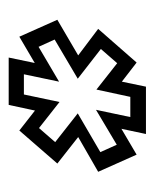

<svg xmlns="http://www.w3.org/2000/svg" viewBox="23 -827 356 442"><g transform="rotate(-90 201.0 -606.0)"><path d="M113.5 -448 125.5 -504.5 66 -469.5 26.5 -558 106.5 -604 45.5 -652 121.5 -739.5 167.5 -703.5 180.5 -764H289.5L277 -704L337.5 -739.5L376.5 -652L294.5 -604L355.5 -558L278 -469.5L234 -503.5L222.5 -448ZM152.5 -484H199L215.8 -562L276.5 -514.2L309.2 -551.8L240.8 -605L331 -658.2L314.2 -695.2L234 -648L251 -729H204.5L187.2 -647L127.2 -694.2L94.8 -657L161 -605L71.8 -553L88.8 -515.2L169.2 -563Z"/></g></svg>

Font: Tourney Thin
Style: Italic
Weight: 100
Italic angle: -12°
Designer: Tyler Finck
Foundry: Etcetera Type Co
Version: Version 1.015